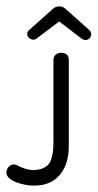

<svg xmlns="http://www.w3.org/2000/svg" viewBox="-20 -570 305 600"><path d="M87 10Q65 10 42.5 3.5Q20 -3 9 -13Q0 -21 0 -31Q0 -40 6.5 -48Q13 -56 23 -56Q27 -56 33 -54Q44 -47 62 -42Q80 -37 93 -39Q126 -43 136.5 -64Q147 -85 147 -122V-382Q147 -393 154 -399Q161 -405 171 -405Q195 -405 195 -382V-116Q195 -56 166.5 -23Q138 10 87 10ZM84 -446Q77 -446 71 -451.5Q65 -457 65 -464Q65 -471 72 -477L145 -542Q153 -550 165 -550Q177 -550 185 -542L258 -477Q265 -471 265 -463Q265 -456 260 -450.5Q255 -445 247 -445Q241 -445 234 -450L165 -503L95 -450Q90 -446 84 -446Z"/></svg>

Font: Dongle Light
Style: Regular
Weight: 300
Designer: Yanghee Ryu
Foundry: Yanghee Ryu
Version: Version 2.000